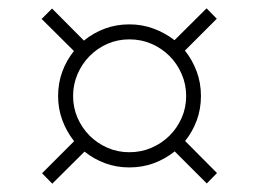

<svg xmlns="http://www.w3.org/2000/svg" viewBox="-20 -566 620 461"><path d="M155.5 -335.5Q155.5 -307.5 166.2 -283Q177 -258.5 195.2 -240.2Q213.5 -222 238 -211.2Q262.5 -200.5 290.5 -200.5Q319 -200.5 343.8 -211.2Q368.5 -222 387 -240.2Q405.5 -258.5 416.2 -283Q427 -307.5 427 -335.5Q427 -363.5 416.2 -388.2Q405.5 -413 387 -431.5Q368.5 -450 343.8 -460.8Q319 -471.5 290.5 -471.5Q262.5 -471.5 238 -460.8Q213.5 -450 195.2 -431.5Q177 -413 166.2 -388.2Q155.5 -363.5 155.5 -335.5ZM476.5 -125.5 399.5 -202.5Q377 -184.5 349.5 -174.2Q322 -164 290.5 -164Q259.5 -164 232.5 -174Q205.5 -184 183 -202L105.5 -125L81 -150L158 -227Q140 -249.5 129.8 -277Q119.5 -304.5 119.5 -335.5Q119.5 -366.5 129.5 -393.8Q139.5 -421 157.5 -443.5L80 -520.5L105 -545.5L181.5 -468.5Q204 -487 231.5 -497.2Q259 -507.5 290.5 -507.5Q321.5 -507.5 349 -497.2Q376.5 -487 399 -469.5L476 -546L500.5 -521L424 -444.5Q442 -422 452.2 -394.5Q462.5 -367 462.5 -335.5Q462.5 -304.5 452.5 -277.2Q442.5 -250 424.5 -227.5L501 -150.5Z"/></svg>

Font: Lato 2
Style: Italic
Weight: 300
Italic angle: -7°
Designer: Lukasz Dziedzic with Adam Twardoch and Botio Nikoltchev
Foundry: tyPoland Lukasz Dziedzic
Version: Version 2.015; 2015-08-06; http://www.latofonts.com/